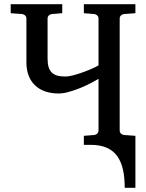

<svg xmlns="http://www.w3.org/2000/svg" viewBox="-20 -691 697 916"><path d="M207 -411V-603C207 -615 217 -623 228 -624L277 -628V-671H31V-628L85 -624C96 -623 106 -615 106 -603V-393C106 -298 166 -245 259 -245C273 -245 289 -247 306 -252C358 -266 409 -290 450 -315V-68C450 -56 440 -48 429 -47L380 -43V0H413C534 0 575 76 575 205H626V-43L572 -47C561 -48 551 -56 551 -68V-603C551 -615 561 -623 572 -624L626 -628V-671H380V-628L429 -624C440 -623 450 -615 450 -603V-379C429 -367 398 -354 372 -345C348 -337 318 -326 290 -326C230 -326 207 -351 207 -411Z"/></svg>

Font: Veleka
Style: Regular
Weight: 400
Designer: Stefan Peev, Context Ltd, 2016; SIL International, 1997-2014.
Foundry: Stefan Peev, Context Ltd, 2016
Version: Version 1.000